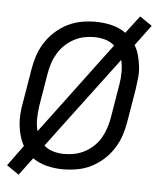

<svg xmlns="http://www.w3.org/2000/svg" viewBox="-47 -603 594 687"><g transform="rotate(5 250.0 -260.0)"><path d="M45 41 1 11 55 -63Q46 -79 40.5 -98Q35 -117 33 -136.5Q31 -156 32.5 -176.5Q34 -197 38 -218L58 -338Q62 -363 70 -387.5Q78 -412 92.5 -435Q107 -458 127.5 -476.5Q148 -495 172 -507Q196 -519 221.5 -523.5Q247 -528 272 -528Q302 -528 330.5 -521Q359 -514 381 -498L429 -561L473 -531L418 -457Q428 -441 433 -422Q438 -403 440.5 -383.5Q443 -364 441 -343.5Q439 -323 436 -302L416 -182Q412 -157 404 -132.5Q396 -108 381.5 -85Q367 -62 346.5 -43.5Q326 -25 302 -13Q278 -1 252 3.5Q226 8 201 8Q171 8 143 1Q115 -6 92 -22ZM99 -120 345 -449Q331 -462 311.5 -467.5Q292 -473 272 -473Q253 -473 234.5 -469Q216 -465 198.5 -455.5Q181 -446 166.5 -432Q152 -418 142 -401Q132 -384 126 -365.5Q120 -347 117 -329L97 -209Q94 -186 93.5 -163.5Q93 -141 99 -120ZM201 -47Q220 -47 239 -51Q258 -55 275.5 -64.5Q293 -74 307.5 -88Q322 -102 331.5 -119Q341 -136 347 -154.5Q353 -173 356 -191L376 -311Q380 -334 380 -356.5Q380 -379 375 -400L128 -71Q142 -58 161.5 -52.5Q181 -47 201 -47Z"/></g></svg>

Font: Iosevka Light Oblique
Style: Regular
Weight: 300
Italic angle: -9°
Monospace: yes
Designer: Belleve Invis
Foundry: Belleve Invis
Version: Version 32.5.0; ttfautohint (v1.8.4)